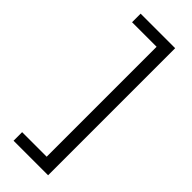

<svg xmlns="http://www.w3.org/2000/svg" viewBox="-288 -731 951 951"><g transform="rotate(45 187.5 -255.0)"><path d="M55 190V130H227V-640H55V-700H297V190Z"/></g></svg>

Font: Easer Grotesk Light
Style: Regular
Weight: 300
Designer: Boardeaser, Bonnie Shaver-Troup, Thomas Jockin
Foundry: Lexend
Version: Version 1.008;Glyphs 3.1.2 (3151)